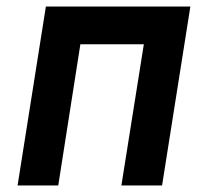

<svg xmlns="http://www.w3.org/2000/svg" viewBox="-20 -570 640 590"><path d="M34 0H159L227 -434H422L353 0H478L565 -550H121Z"/></svg>

Font: JetBrains Mono
Style: Bold Italic
Weight: 558
Italic angle: -9°
Monospace: yes
Designer: Philipp Nurullin, Konstantin Bulenkov
Foundry: JetBrains
Version: Version 2.305